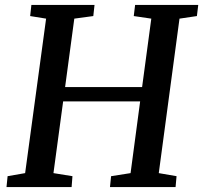

<svg xmlns="http://www.w3.org/2000/svg" viewBox="-20 -763 828 783"><path d="M6.5 0 11 -44.5 82.5 -57 168 -687 103 -697.5 108 -743H365.5L360.5 -697.5L283 -687L245.5 -408H559.5L597 -687L525.5 -697.5L531 -743H788.5L783 -697.5L712 -687L627.5 -57L700 -44.5L696 0H428.5L433 -44.5L512.5 -57L551.5 -349.5H237.5L198 -57L275.5 -44.5L272 0Z"/></svg>

Font: Merriweather Medium
Style: Italic
Weight: 500
Italic angle: -7.8°
Version: Version 2.101